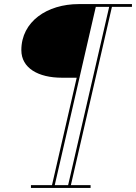

<svg xmlns="http://www.w3.org/2000/svg" viewBox="-20 -770 666 940"><path d="M423.5 136.5H327L528 -736.5H626V-750H366C210.5 -750 84.5 -664.5 84.5 -524.5C84.5 -436.5 167.5 -389.5 283 -389.5H355.5L234.5 136.5H131.5V150H423.5ZM313.5 136.5H248L449 -736.5H514.5Z"/></svg>

Font: Bodoni* 16pt
Style: Italic
Weight: 400
Italic angle: -13°
Version: Version 2.3